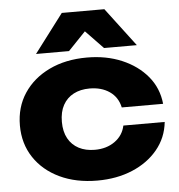

<svg xmlns="http://www.w3.org/2000/svg" viewBox="-56 -869 875 939"><g transform="rotate(-5 381.0 -400.0)"><path d="M737 -241Q729 -164 681 -106Q633 -48 556.5 -16Q480 16 385 16Q280 16 200 -22Q120 -60 75 -128Q30 -196 30 -285Q30 -375 75 -443Q120 -511 200 -549.5Q280 -588 385 -588Q480 -588 556.5 -555.5Q633 -523 681 -465.5Q729 -408 737 -330H534Q523 -381 483 -408.5Q443 -436 385 -436Q340 -436 306.5 -418.5Q273 -401 254.5 -367.5Q236 -334 236 -285Q236 -237 254.5 -203.5Q273 -170 306.5 -152.5Q340 -135 385 -135Q443 -135 483.5 -164Q524 -193 534 -241ZM282 -816H491L634 -627H473L339 -766H434L301 -627H139Z"/></g></svg>

Font: Unbounded
Style: Bold
Weight: 700
Designer: Luke Prowse, Jean-Baptiste Morizot, Fátima Lázaro, Florian Runge
Foundry: NaN
Version: Version 1.700